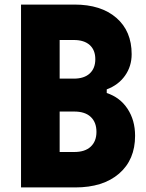

<svg xmlns="http://www.w3.org/2000/svg" viewBox="-20 -820 640 840"><path d="M72 0V-800H306Q422 -800 489 -742Q556 -684 556 -583Q556 -530 527 -489Q498 -448 447 -429V-413Q505 -394 538 -344Q571 -294 571 -226Q571 -121 501 -60.5Q431 0 309 0ZM241 -155H305Q352 -155 377 -178.5Q402 -202 402 -243Q402 -285 377 -308.5Q352 -332 305 -332H241ZM241 -476H303Q348 -476 372.5 -498.5Q397 -521 397 -561Q397 -601 372.5 -623Q348 -645 303 -645H241Z"/></svg>

Font: Martian Mono Condensed
Style: Bold
Weight: 700
Width: 3
Designer: Roman Shamin
Foundry: Evil Martians
Version: Version 1.000